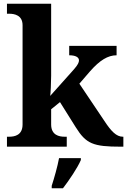

<svg xmlns="http://www.w3.org/2000/svg" viewBox="-20 -780 677 1021"><path d="M17 0H335V-53H323C295 -53 252 -61 252 -118V-199L299 -237L383 -103C438 -15 476 0 622 0H636V-53H633C599 -53 571 -82 535 -137L402 -335L459 -401C511 -460 554 -486 600 -486V-536H348V-486C381 -486 400 -476 400 -459C400 -449 395 -436 373 -411L247 -270C249 -280 252 -342 252 -377V-760H17V-707H29C57 -707 100 -699 100 -646V-118C100 -61 58 -53 29 -53H17ZM255 208V221H315C348 178 392 113 410 71V61H294C286 105 268 168 255 208Z"/></svg>

Font: Noto Serif Lao
Style: Bold
Weight: 700
Designer: Monotype Design Team
Foundry: Monotype Imaging Inc.
Version: Version 2.003